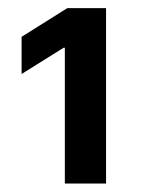

<svg xmlns="http://www.w3.org/2000/svg" viewBox="-20 -797 346 464"><path d="M136.7 -681.6H133.8L32.2 -618.2V-708L142.6 -777.3H236.3V-353.5H136.7Z"/></svg>

Font: Pretendard JP
Style: Bold
Weight: 700
Designer: Base glyphs from Inter by Rasmus Andersson; Hangeul glyphs from Noto Sans CJK(Source Han Sans) by Jang Soo-young and Kan
Foundry: Kil Hyung-jin
Version: Version 1.309